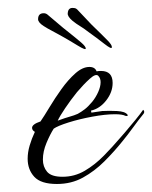

<svg xmlns="http://www.w3.org/2000/svg" viewBox="-20 -447 380 479"><path d="M259 -329Q259 -323 240.5 -337.5Q222 -352 201 -367Q188 -377 179.5 -382Q171 -387 161 -395Q148 -406 149 -414Q150 -429 164 -427Q169 -427 173 -423L208 -386Q239 -356 249.5 -345Q260 -334 259 -329ZM194 -326Q194 -321 174.5 -333Q155 -345 132 -358Q118 -366 109 -370.5Q100 -375 89 -382Q75 -391 75 -399Q75 -414 89 -414Q94 -414 98 -411L137 -378Q171 -351 182.5 -341Q194 -331 194 -326ZM122 12Q82 12 65.5 -6Q49 -24 49 -51Q49 -67 54 -84Q59 -101 67 -118Q60 -122 60 -128Q60 -137 81 -144Q90 -157 103.5 -179.5Q117 -202 133.5 -225Q150 -248 168 -264Q186 -280 203 -280Q217 -280 221 -269Q225 -270 232 -270Q261 -270 261 -240Q261 -217 245 -196.5Q229 -176 207 -171L208 -166Q208 -166 218 -167.5Q228 -169 235 -170Q252 -171 272 -170Q292 -169 298 -161Q300 -159 297.5 -158Q295 -157 293 -158Q285 -162 267 -162Q243 -162 210.5 -156Q178 -150 151 -141.5Q124 -133 114 -126Q105 -112 96 -90.5Q87 -69 87 -49Q87 -31 97.5 -18.5Q108 -6 136 -6Q166 -6 191.5 -21Q217 -36 239 -58.5Q261 -81 278 -101Q280 -103 292 -117Q304 -131 317.5 -147.5Q331 -164 337 -173Q337 -173 339 -171Q341 -167 338 -163Q325 -147 312 -129Q299 -111 285 -94Q265 -69 240.5 -44.5Q216 -20 187 -4Q158 12 122 12ZM124 -146Q143 -153 154 -156Q165 -159 174 -163Q183 -168 191.5 -174.5Q200 -181 210 -193Q219 -204 225 -217.5Q231 -231 231 -242Q231 -252 225 -258Q219 -264 204 -250.5Q189 -237 172 -217Q156 -197 142.5 -177Q129 -157 124 -146ZM194 -326Q194 -321 174.5 -333Q155 -345 132 -358Q118 -366 109 -370.5Q100 -375 89 -382Q75 -391 75 -399Q75 -414 89 -414Q94 -414 98 -411L137 -378Q171 -351 182.5 -341Q194 -331 194 -326Z"/></svg>

Font: Grey Qo
Style: Regular
Weight: 400
Designer: Robert E. Leuschke
Foundry: Robert E. Leuschke
Version: Version 2.010